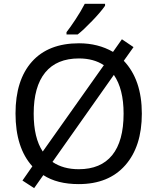

<svg xmlns="http://www.w3.org/2000/svg" viewBox="-20 -951 821 1002"><path d="M720.2 -357.9Q720.2 -186.5 633.5 -88.4Q546.9 9.8 391.1 9.8Q277.8 9.8 206.1 -37.1L158.2 30.8L97.2 -8.8L148.9 -83Q61 -179.7 61 -358.9Q61 -533.2 146.7 -629.2Q232.4 -725.1 392.1 -725.1Q491.7 -725.1 569.8 -680.2L616.2 -746.1L676.8 -705.1L626 -633.8Q720.2 -534.7 720.2 -357.9ZM625 -357.9Q625 -486.8 574.2 -560.1L253.9 -106Q309.6 -67.9 391.1 -67.9Q505.9 -67.9 565.4 -141.1Q625 -214.4 625 -357.9ZM155.8 -357.9Q155.8 -231.4 203.1 -160.2L522 -610.8Q468.8 -646 392.1 -646Q275.9 -646 215.8 -572.5Q155.8 -499 155.8 -357.9ZM327.1 -783.2Q345.7 -806.6 374.3 -849.9Q402.8 -893.1 422.4 -931.2H528.3V-920.9Q506.8 -889.6 461.4 -842.3Q416 -794.9 385.3 -771H327.1Z"/></svg>

Font: Noto Sans Southeast Asian
Style: Regular
Weight: 400
Designer: Monotype Design Team
Foundry: Monotype Imaging Inc.
Version: Version 1.06 uh; ttfautohint (v1.4.1)